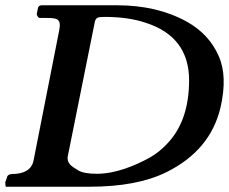

<svg xmlns="http://www.w3.org/2000/svg" viewBox="-33 -707 868 727"><path d="M110 -673 106 -653C109 -644 113 -639 118 -639H143C184 -639 200 -636 191 -591L94 -99C87 -65 59 -48 11 -48C0 -47 -6 -42 -7 -34L-13 -17V-16C-13 -5 -12 0 -10 0H307C425 0 522 -18 597 -55C708 -110 776 -191 802 -300C820 -379 818 -444 795 -495C771 -550 731 -593 676 -624C601 -666 512 -687 411 -687H124C116 -687 111 -682 110 -673ZM224 -117 326 -624C330 -640 336 -643 363 -643C422 -643 473 -636 518 -621C628 -586 683 -513 683 -403C683 -308 659 -231 610 -174C585 -145 558 -123 528 -107C478 -80 405 -49 334 -49C302 -49 278 -53 263 -62C248 -71 238 -78 234 -82C229 -89 223 -95 223 -107C223 -111 223 -114 224 -117Z"/></svg>

Font: fbb
Style: Bold Italic
Weight: 700
Italic angle: -12°
Designer: David J. Perry, Michael Sharpe
Version: Version 0.991